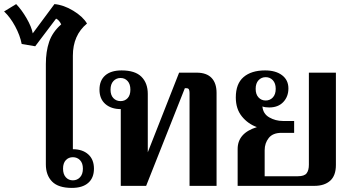

<svg xmlns="http://www.w3.org/2000/svg" viewBox="-89 -908 1719 938"><path d="M135 -105V-595Q135 -656 151 -703.5Q167 -751 210 -789Q200 -810 185 -817L83 -682L17 -693Q9 -735 -15 -779.5Q-39 -824 -69 -852L-10 -888Q17 -860 41 -818.5Q65 -777 71 -745L177 -888Q222 -884 269 -855.5Q316 -827 336 -793Q267 -736 267 -636V-179Q314 -179 342 -154Q370 -129 370 -84Q370 -39 342 -14.5Q314 10 262 10Q196 10 165.5 -21Q135 -52 135 -105ZM316 -84Q316 -111 302 -125.5Q288 -140 267 -140Q246 -140 232.5 -125.5Q219 -111 219 -84Q219 -57 232.5 -42Q246 -27 267 -27Q288 -27 302 -42Q316 -57 316 -84Z M501 -375Q454 -375 425.5 -400Q397 -425 397 -470Q397 -515 425 -539.5Q453 -564 505 -564Q571 -564 602 -533Q633 -502 633 -449V-164L786 -553H872Q920 -553 944.5 -527.5Q969 -502 969 -454V0H837V-454Q837 -465 834 -471Q831 -477 822 -477H814L625 0H501ZM548 -470Q548 -497 534.5 -512Q521 -527 500 -527Q479 -527 465 -512Q451 -497 451 -470Q451 -443 465 -428.5Q479 -414 500 -414Q521 -414 534.5 -428.5Q548 -443 548 -470Z M1072 -180Q1072 -258 1166 -287Q1122 -303 1092.5 -339.5Q1063 -376 1063 -432Q1063 -499 1101 -531.5Q1139 -564 1206 -564Q1258 -564 1289 -540.5Q1320 -517 1320 -476Q1320 -436 1295 -409.5Q1270 -383 1226 -383Q1205 -383 1193 -388Q1196 -352 1226.5 -334.5Q1257 -317 1293 -317H1348V-259H1286Q1244 -259 1224 -234Q1204 -209 1204 -174V-47H1366Q1398 -47 1409 -61.5Q1420 -76 1420 -103V-553H1552V-102Q1552 -50 1524 -25Q1496 0 1447 0H1072ZM1258 -474Q1258 -501 1244 -516Q1230 -531 1209 -531Q1188 -531 1174 -516Q1160 -501 1160 -474Q1160 -447 1174 -432Q1188 -417 1209 -417Q1230 -417 1244 -432Q1258 -447 1258 -474Z"/></svg>

Font: Trirong SemiBold
Style: Regular
Weight: 600
Designer: Katatrad Team
Foundry: CadsonDemak
Version: Version 1.000